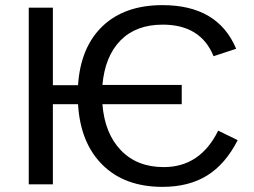

<svg xmlns="http://www.w3.org/2000/svg" viewBox="-20 -718 990 748"><path d="M186 0H92V-688H186V-386H284Q294 -535 380 -616.5Q466 -698 613 -698Q829 -698 900 -528L812 -499Q762 -622 614 -622Q510 -622 449.5 -560.5Q389 -499 379 -387H688V-312H379Q388 -198 451 -132.5Q514 -67 618 -67Q760 -67 830 -209L906 -172Q858 -78 786.5 -34Q715 10 613 10Q466 10 379.5 -75.5Q293 -161 284 -312H186Z"/></svg>

Font: Libra Sans
Style: Regular
Weight: 400
Foundry: Context Ltd
Version: Version 1.002